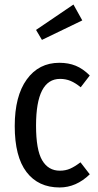

<svg xmlns="http://www.w3.org/2000/svg" viewBox="-20 -815 431 847"><path d="M376 -482 336 -430Q313 -449 291.5 -458Q270 -467 245 -467Q139 -467 139 -261Q139 -154 166 -108Q193 -62 244 -62Q269 -62 289.5 -71Q310 -80 335 -99L376 -46Q316 12 243 12Q149 12 97 -56Q45 -124 45 -259Q45 -391 98 -464.5Q151 -538 242 -538Q282 -538 314 -525Q346 -512 376 -482ZM304 -795 343 -725 165 -639 139 -683Z"/></svg>

Font: Fira Sans Extra Condensed
Style: Regular
Weight: 400
Width: 1
Designer: Carrois Corporate & Edenspiekermann AG
Foundry: Carrois Corporate GbR & Edenspiekermann AG
Version: Version 4.203